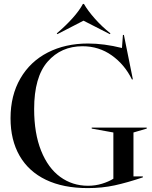

<svg xmlns="http://www.w3.org/2000/svg" viewBox="-20 -949 778 984"><path d="M34 -343Q34 -460 84.5 -547Q135 -634 225 -680Q315 -726 431 -726Q513 -726 605 -703L610 -770H615L661 -542H656Q619 -618 553 -665Q487 -712 403 -712Q293 -712 224 -633Q155 -554 155 -390Q155 -266 190.5 -177Q226 -88 288.5 -42.5Q351 3 431 3Q469 3 503 -7.5Q537 -18 561 -33V-270L450 -290V-295H732V-290L664 -270V-45H712V-40Q632 -13 567.5 1Q503 15 430 15Q304 15 215.5 -27.5Q127 -70 80.5 -150.5Q34 -231 34 -343ZM274 -774 271 -778Q316 -816 351.5 -855.5Q387 -895 405 -929H410Q431 -893 467 -852.5Q503 -812 546 -778L543 -774L408 -843Z"/></svg>

Font: Nyght Serif
Style: Regular
Weight: 400
Designer: Maksym Kobuzan
Version: Version 0.410